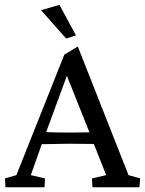

<svg xmlns="http://www.w3.org/2000/svg" viewBox="-20 -786 608 806"><path d="M257.8 -624 152.3 -743.2 229.5 -765.6 298.8 -637.7ZM2.9 0 1 -37.1 48.8 -50.8 250 -556.6 306.6 -590.8 519.5 -50.8 568.4 -37.1 565.4 0H368.2L366.2 -37.1L425.8 -50.8L374 -181.6Q355.5 -181.6 320.3 -182.1Q285.2 -182.6 269.5 -182.6Q241.2 -182.6 155.3 -180.7L109.4 -50.8L168.9 -37.1L167 0ZM269.5 -229.5Q288.1 -229.5 316.7 -230Q345.2 -230.5 355.5 -230.5L260.7 -467.8L173.8 -231.4Q222.7 -229.5 269.5 -229.5Z"/></svg>

Font: Crimson Pro
Style: Regular
Weight: 400
Designer: Jacques Le Bailly
Foundry: Baron von Fonthausen
Version: Version 1.003